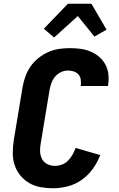

<svg xmlns="http://www.w3.org/2000/svg" viewBox="-20 -1001 640 1029"><path d="M264 8Q230 8 197 2Q164 -4 136.5 -20Q109 -36 88.5 -61.5Q68 -87 58 -117.5Q48 -148 48.5 -182.5Q49 -217 54 -251L101 -534Q106 -563 116 -591Q126 -619 143.5 -644.5Q161 -670 185.5 -689.5Q210 -709 237.5 -721.5Q265 -734 294.5 -738.5Q324 -743 353 -743Q382 -743 410 -739.5Q438 -736 463.5 -725.5Q489 -715 509.5 -698Q530 -681 543.5 -657.5Q557 -634 560.5 -606Q564 -578 560 -549L558 -540H412L413 -544Q415 -560 412.5 -576Q410 -592 399.5 -603Q389 -614 374 -618.5Q359 -623 343 -623Q324 -623 305 -613.5Q286 -604 273.5 -588Q261 -572 254.5 -553Q248 -534 245 -515L198 -231Q194 -210 195 -188Q196 -166 205.5 -148.5Q215 -131 233.5 -121.5Q252 -112 274 -112Q293 -112 312 -119Q331 -126 345 -140.5Q359 -155 369 -172.5Q379 -190 385 -208L517 -170Q503 -132 478 -97Q453 -62 418.5 -37.5Q384 -13 343.5 -2.5Q303 8 264 8ZM270 -800 215 -847 344 -981H470L551 -842L486 -805L397 -915Z"/></svg>

Font: Iosevka Aile Heavy
Style: Italic
Weight: 900
Italic angle: -9°
Designer: Belleve Invis
Foundry: Belleve Invis
Version: Version 31.1.0; ttfautohint (v1.8.4)